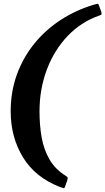

<svg xmlns="http://www.w3.org/2000/svg" viewBox="-20 -818 552 1006"><path d="M332 128.5 322.5 155Q318.5 169 313.5 168Q308.5 167 296 162.5Q165.5 112.5 100.8 6.8Q36 -99 36 -235Q36 -337 68 -426Q100 -515 158.5 -587.8Q217 -660.5 297.2 -713Q377.5 -765.5 473.5 -794Q486 -797.5 491 -798Q496 -798.5 500 -785.5L510.5 -756.5Q513.5 -746 512 -743Q510.5 -740 500.5 -736.5Q404 -703 333.5 -628.5Q263 -554 225 -452Q187 -350 187 -235Q187 -162 198.2 -98.2Q209.5 -34.5 239 16.8Q268.5 68 324 103Q333.5 109 334.5 112.5Q335.5 116 332 128.5Z"/></svg>

Font: Besley* Narrow Semi
Style: Italic
Weight: 600
Width: 4
Italic angle: -13°
Designer: Owen Earl
Foundry: indestructible type*
Version: Version 3.000; ttfautohint (v1.8.3)